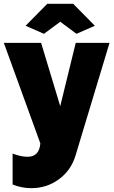

<svg xmlns="http://www.w3.org/2000/svg" viewBox="-22 -750 597 1004"><path d="M111.8 -615.2 225.1 -730H360.8L474.1 -615.2L377.9 -573.2L293 -636.2L208 -573.2ZM43.9 53.2Q87.9 69.8 122.1 69.8Q183.1 69.8 189 0L-2 -525.9H192.9L293 -194.8L374 -525.9H550.8L373 63Q350.1 140.1 286.6 187Q223.1 233.9 142.1 233.9Q90.3 233.9 43.9 214.8Z"/></svg>

Font: Rawline Black
Style: Regular
Weight: 900
Designer: Matt McInerney, Pablo Impallari, Rodrigo Fuenzalida
Foundry: Matt McInerney, Pablo Impallari, Rodrigo Fuenzalida
Version: Version 4.020;PS 004.020;hotconv 1.0.88;makeotf.lib2.5.64775